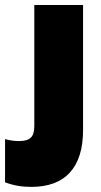

<svg xmlns="http://www.w3.org/2000/svg" viewBox="-69 -524 405 769"><path d="M-48.8 206.1V33.2Q-21.5 41 7.8 41Q40.5 41 54.4 27.3Q68.4 13.7 68.4 -18.6V-503.9H263.7V-3.9Q263.7 108.9 211.2 166.7Q158.7 224.6 55.7 224.6Q-1 224.6 -48.8 206.1Z"/></svg>

Font: Wanted Sans ExtraBlack
Style: Regular
Weight: 900
Designer: Original Design by Kil Hyung-jin and Kang Hanbin, Wanted Lab, Inc; Hangeul from Source Han Sans by Jang Soo-young and Ka
Foundry: Wanted Lab, Inc.
Version: Version 1.001